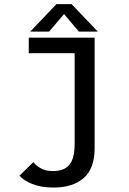

<svg xmlns="http://www.w3.org/2000/svg" viewBox="-20 -878 610 908"><path d="M442.5 -728.5H353L283 -811.5L212 -728.5H123L247 -858.5H318.5ZM427.5 -700V-177Q427.5 -81 375.8 -36Q324 9 233.5 9Q174.5 9 133 -7.8Q91.5 -24.5 72 -47L138 -111.5Q148 -96.5 171.8 -82.8Q195.5 -69 230.5 -69Q283.5 -69 308.2 -98.8Q333 -128.5 333 -199V-626.5H116V-700Z"/></svg>

Font: League Mono Narrow
Style: Regular
Weight: 400
Width: 3
Designer: Tyler Finck
Foundry: The League of Moveable Type / Tyler Finck
Version: Version 2.210